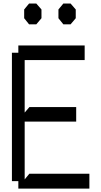

<svg xmlns="http://www.w3.org/2000/svg" viewBox="-20 -1076 577 1094"><path d="M120.6 -53.7 147 -85.9H489.3V-1.5H84.5V-43.9H47.9V-775.4H84.5V-816.9H462.4V-733.9H120.6V-434.6L147.5 -465.8H414.1V-383.3H120.6ZM340.8 -1055.7H382.3L411.6 -1022V-972.2L382.3 -937.5H340.8L313 -972.2V-1022ZM145.5 -1055.7H187L216.3 -1022V-972.2L187 -937.5H145.5L117.7 -972.2V-1022Z"/></svg>

Font: Gap Sans
Style: Regular
Weight: 400
Designer: Alexandre Liziard and Étienne Ozeray
Foundry: Interstices.io
Version: Version 1.6.1 - December 3. 2014